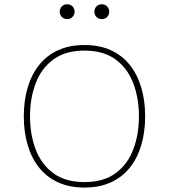

<svg xmlns="http://www.w3.org/2000/svg" viewBox="-20 -864 783 890"><path d="M371.6 -655.3Q301.8 -655.3 249 -631.1Q196.3 -606.9 161.1 -562.5Q126 -518.1 108.2 -457.8Q90.3 -397.5 90.3 -324.7Q90.3 -252.4 108.2 -191.9Q126 -131.3 161.1 -87.2Q196.3 -43 249 -18.8Q301.8 5.4 371.6 5.4Q441.4 5.4 494.1 -18.8Q546.9 -43 582 -87.2Q617.2 -131.3 635 -191.9Q652.8 -252.4 652.8 -324.7Q652.8 -397.5 635 -457.8Q617.2 -518.1 582 -562.5Q546.9 -606.9 494.1 -631.1Q441.4 -655.3 371.6 -655.3ZM371.6 -629.4Q460.4 -629.4 516.1 -588.1Q571.8 -546.9 597.9 -477.8Q624 -408.7 624 -324.7Q624 -240.7 597.9 -171.6Q571.8 -102.5 516.1 -61.3Q460.4 -20 371.6 -20Q282.7 -20 227.1 -61.3Q171.4 -102.5 145.3 -171.6Q119.1 -240.7 119.1 -324.7Q119.1 -408.7 145.3 -477.8Q171.4 -546.9 227.1 -588.1Q282.7 -629.4 371.6 -629.4ZM256.8 -810.1Q256.8 -795.9 266.4 -785.6Q275.9 -775.4 291 -775.4Q306.6 -775.4 316.2 -785.6Q325.7 -795.9 325.7 -810.1Q325.7 -824.2 316.2 -834.2Q306.6 -844.2 291 -844.2Q275.9 -844.2 266.4 -834.2Q256.8 -824.2 256.8 -810.1ZM417.5 -810.1Q417.5 -795.9 427 -785.6Q436.5 -775.4 451.7 -775.4Q467.3 -775.4 476.8 -785.6Q486.3 -795.9 486.3 -810.1Q486.3 -824.2 476.8 -834.2Q467.3 -844.2 451.7 -844.2Q436.5 -844.2 427 -834.2Q417.5 -824.2 417.5 -810.1Z"/></svg>

Font: Estedad-FD-VF Thin
Style: Regular
Weight: 100
Designer: Amin Abedi
Version: Version 5.0